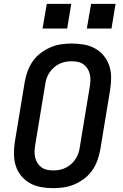

<svg xmlns="http://www.w3.org/2000/svg" viewBox="-20 -969 640 997"><path d="M256 8Q224 8 193 2.5Q162 -3 136 -17.5Q110 -32 90.5 -55.5Q71 -79 62 -107.5Q53 -136 52.5 -168Q52 -200 57 -232L109 -547Q114 -574 124 -601Q134 -628 151 -652Q168 -676 192 -694Q216 -712 243 -723.5Q270 -735 298 -739Q326 -743 353 -743Q385 -743 416 -737.5Q447 -732 473.5 -717.5Q500 -703 519 -679.5Q538 -656 547.5 -627.5Q557 -599 557 -567Q557 -535 552 -503L500 -188Q495 -161 485 -134Q475 -107 458 -83Q441 -59 417 -41Q393 -23 366 -11.5Q339 0 311 4Q283 8 256 8ZM257 -84Q273 -84 289 -87Q305 -90 320.5 -97.5Q336 -105 349 -116.5Q362 -128 371.5 -142Q381 -156 386.5 -171.5Q392 -187 394 -203L446 -518Q449 -535 449.5 -551.5Q450 -568 446.5 -583.5Q443 -599 434.5 -612.5Q426 -626 413.5 -635Q401 -644 385 -647.5Q369 -651 352 -651Q336 -651 320 -648Q304 -645 288.5 -637.5Q273 -630 260 -618.5Q247 -607 237.5 -593Q228 -579 222.5 -563.5Q217 -548 215 -532L163 -217Q160 -200 159.5 -183.5Q159 -167 162.5 -151.5Q166 -136 174.5 -122.5Q183 -109 195.5 -100Q208 -91 224 -87.5Q240 -84 257 -84ZM559 -821H431L453 -949H580ZM329 -821H201L223 -949H350Z"/></svg>

Font: Iosevka SS04 Semibold Extended
Style: Italic
Weight: 600
Width: 7
Italic angle: -9°
Monospace: yes
Designer: Belleve Invis
Foundry: Belleve Invis
Version: Version 19.0.0; ttfautohint (v1.8.4)